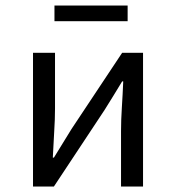

<svg xmlns="http://www.w3.org/2000/svg" viewBox="-20 -678 640 698"><path d="M100 0V-486H180V-284Q180 -245 177 -198.5Q174 -152 172 -105H176Q190 -128 208 -157Q226 -186 240 -209L424 -486H500V0H420V-202Q420 -241 423 -287.5Q426 -334 428 -382H424Q410 -359 392 -329.5Q374 -300 360 -278L176 0ZM178 -601V-658H444V-601Z"/></svg>

Font: Source Code Pro
Style: Regular
Weight: 400
Monospace: yes
Designer: Paul D. Hunt, Teo Tuominen
Foundry: Adobe Systems Incorporated
Version: Version 2.030;PS 1.000;hotconv 16.6.51;makeotf.lib2.5.65220